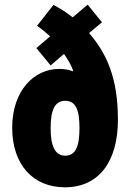

<svg xmlns="http://www.w3.org/2000/svg" viewBox="-20 -789 556 819"><path d="M208 -768 138 -679C158 -665 176 -650 194 -634L135 -584L196 -510L253 -559C271 -533 285 -509 292 -487L290 -485C273 -492 254 -495 232 -495C126 -495 32 -403 32 -244C32 -89 119 10 257 10C401 10 483 -99 483 -278C483 -457 435 -561 360 -648L415 -694L354 -769L290 -715C261 -738 233 -755 208 -768ZM258 -359C303 -359 319 -321 319 -243C319 -165 303 -125 258 -125C215 -125 196 -166 196 -242C196 -322 215 -359 258 -359Z"/></svg>

Font: Noto Sans Thai ExtCond Blk
Style: Regular
Weight: 900
Width: 2
Designer: Monotype Design Team
Foundry: Monotype Imaging Inc.
Version: Version 2.002